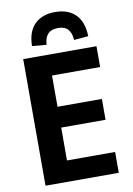

<svg xmlns="http://www.w3.org/2000/svg" viewBox="-100 -991 730 1053"><g transform="rotate(-10 265.0 -464.5)"><path d="M66 0V-705H474V-589H206V-415H453V-299H206V-116H474V0ZM206 -760 126 -767Q127 -847 168.5 -888Q210 -929 282 -929Q355 -929 396 -888Q437 -847 439 -767L359 -760Q357 -799 338.5 -819.5Q320 -840 283 -840Q246 -840 227 -820Q208 -800 206 -760Z"/></g></svg>

Font: Nunito Sans 10pt Condensed ExtraBold
Style: Regular
Weight: 800
Width: 3
Designer: Vernon Adams
Foundry: Vernon Adams
Version: Version 3.101;gftools[0.9.27]